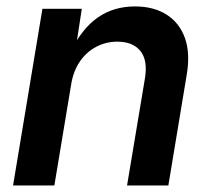

<svg xmlns="http://www.w3.org/2000/svg" viewBox="-20 -568 645 588"><path d="M198.2 -311 146.5 0H20L109.9 -541H230.5L210 -406.7L196.8 -410.6Q231 -480.5 279.5 -514.4Q328.1 -548.3 393.1 -548.3Q450.7 -548.3 490.2 -523.2Q529.8 -498 546.4 -451.4Q563 -404.8 551.8 -338.9L495.6 0H369.1L423.8 -327.6Q433.1 -383.3 409.9 -411.9Q386.7 -440.4 339.4 -440.4Q304.7 -440.4 274.9 -424.8Q245.1 -409.2 225.1 -380.4Q205.1 -351.6 198.2 -311Z"/></svg>

Font: Inter 17pt SemiBold
Style: Italic
Weight: 600
Italic angle: -9.3988°
Version: Version 4.001;git-66647c0bb